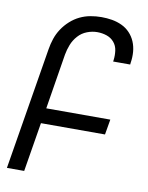

<svg xmlns="http://www.w3.org/2000/svg" viewBox="-84 -804 668 865"><g transform="rotate(10 250.0 -371.5)"><path d="M8 0 100 -559Q104 -584 112 -608Q120 -632 134.5 -654Q149 -676 169 -694Q189 -712 212 -723Q235 -734 260 -738.5Q285 -743 310 -743Q335 -743 358.5 -739Q382 -735 403.5 -725Q425 -715 441 -698Q457 -681 466 -659.5Q475 -638 477 -613.5Q479 -589 475 -564L474 -555H396L397 -561Q400 -583 397 -605Q394 -627 380.5 -643Q367 -659 346.5 -666Q326 -673 303 -673Q280 -673 256.5 -664Q233 -655 216 -636Q199 -617 190 -594Q181 -571 177 -548L136 -295H429L417 -225H124L87 0Z"/></g></svg>

Font: Iosevka Term Curly
Style: Italic
Weight: 400
Italic angle: -9°
Designer: Belleve Invis
Foundry: Belleve Invis
Version: Version 32.3.0